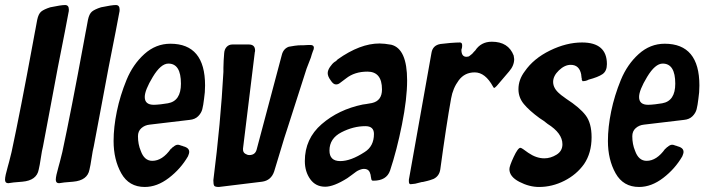

<svg xmlns="http://www.w3.org/2000/svg" viewBox="-41 -736 2818 764"><path d="M-10 -73Q-7 -82 5 -131Q40 -294 91 -571Q94 -586 98 -609L100 -619Q104 -642 107 -657Q112 -681 123 -690Q134 -699 159 -707Q202 -716 218 -716Q233 -716 233 -698Q233 -690 232 -688Q224 -643 189 -467Q179 -414 159.5 -309.5Q140 -205 130 -153Q126 -138 121.5 -107.5Q117 -77 113 -61Q105 -18 48 -13Q24 -11 13 -10L-8 -7Q-21 -7 -21 -21Q-21 -35 -10 -73Z M192 -73Q195 -82 207 -131Q242 -294 293 -571Q296 -586 300 -609L302 -619Q306 -642 309 -657Q314 -681 325 -690Q336 -699 361 -707Q404 -716 420 -716Q435 -716 435 -698Q435 -690 434 -688Q426 -643 391 -467Q381 -414 361.5 -309.5Q342 -205 332 -153Q328 -138 323.5 -107.5Q319 -77 315 -61Q307 -18 250 -13Q226 -11 215 -10L194 -7Q181 -7 181 -21Q181 -35 192 -73Z M535 8Q472 8 441.5 -46.5Q411 -101 411 -175Q411 -230 424 -293Q437 -356 462.5 -418Q488 -480 533.5 -521Q579 -562 637 -562Q775 -562 775 -396Q775 -368 771 -343Q768 -317 764 -301.5Q760 -286 747.5 -273.5Q735 -261 714 -259L554 -240Q535 -238 521.5 -226Q508 -214 508 -194Q508 -162 519 -136Q533 -96 565 -96Q605 -96 639 -144H640L646 -150Q647 -150 647 -151H648Q658 -160 666 -160Q671 -160 673 -159L682 -156Q684 -156 688 -154Q696 -152 701 -149Q712 -143 712 -131Q712 -126 707 -114Q678 -64 631 -28Q584 8 535 8ZM535 -350Q535 -319 571 -319Q581 -319 599 -321L627 -325Q679 -334 679 -403Q679 -483 629 -483Q599 -483 567 -430Q535 -377 535 -350Z M926 -145V-141Q926 -130 934.5 -124.5Q943 -119 951 -119Q974 -119 980 -140L1080 -516Q1086 -542 1108 -550Q1125 -553 1132 -554Q1137 -555 1146 -555.5Q1155 -556 1160 -556H1168L1186 -557H1194Q1208 -557 1208 -546Q1208 -540 1204 -532Q1202 -528 1199.5 -519Q1197 -510 1196 -507Q1184 -477 1179 -463L1102 -223Q1092 -194 1075.5 -138Q1059 -82 1050 -54Q1038 -18 1002 -13L830 8Q814 8 811 2.5Q808 -3 808 -19Q837 -247 848 -450V-466Q848 -476 849 -495.5Q850 -515 851 -524Q852 -540 861 -549.5Q870 -559 884 -559H949Q974 -559 974 -535Q974 -530 973 -529Z M1253 7Q1215 7 1193.5 -23Q1172 -53 1172 -95Q1172 -184 1239 -242Q1306 -300 1402 -320Q1412 -322 1416 -322L1439 -326Q1479 -335 1479 -380Q1479 -451 1421 -451Q1370 -451 1336 -424Q1322 -414 1312 -406Q1305 -400 1296 -400Q1285 -400 1275 -416Q1263 -432 1263 -445Q1263 -456 1272 -469.5Q1281 -483 1291 -490L1296 -493L1303 -500Q1392 -563 1469 -563Q1488 -563 1516 -558Q1579 -542 1579 -416Q1579 -343 1558.5 -240.5Q1538 -138 1511 -57Q1497 -17 1445 -17Q1441 -17 1439.5 -18Q1438 -19 1437 -21.5Q1436 -24 1436 -25V-27L1435 -31V-33Q1434 -34 1434 -36V-39Q1434 -41 1433 -42Q1431 -50 1429 -53Q1423 -64 1407 -64Q1400 -64 1391 -60.5Q1382 -57 1376.5 -53Q1371 -49 1359 -40Q1347 -31 1341 -27Q1287 7 1253 7ZM1270 -137Q1270 -95 1313 -95Q1355 -95 1410 -131Q1447 -154 1447 -203Q1447 -234 1413 -234Q1365 -234 1317.5 -209.5Q1270 -185 1270 -137Z M1925 -386Q1924 -387 1922 -389L1921 -391Q1890 -448 1848 -448Q1808 -448 1784.5 -416.5Q1761 -385 1754 -344Q1735 -239 1711 -62Q1707 -35 1684 -24Q1668 -18 1659 -16L1642 -12Q1637 -12 1631 -10L1611 -5Q1595 -3 1593 -3Q1586 -3 1586 -14V-21L1676 -526Q1681 -556 1712 -561L1750 -565Q1776 -567 1789 -567Q1798 -567 1798 -556Q1798 -548 1797 -545L1795 -538Q1795 -510 1815 -510Q1824 -510 1828 -514L1838 -522Q1843 -527 1845 -530L1850 -535Q1873 -570 1916 -570Q1982 -570 2003 -515Q2005 -505 2005 -501Q2005 -475 1985 -452L1939 -398Q1936 -394 1929 -388L1927 -387L1926 -386Z M2030 -148Q2031 -147 2033 -147L2040 -143Q2049 -137 2061 -128Q2093 -106 2125 -106Q2150 -106 2173.5 -120.5Q2197 -135 2197 -162Q2197 -206 2138 -243Q2124 -255 2106 -266Q2065 -296 2043.5 -322Q2022 -348 2022 -381Q2022 -419 2047 -452Q2082 -503 2147.5 -535Q2213 -567 2275 -567Q2374 -567 2374 -481Q2374 -453 2356.5 -441Q2339 -429 2301 -419Q2291 -413 2277 -413L2276 -414V-416L2274 -418V-423Q2274 -425 2273 -426V-429L2272 -435V-438Q2265 -478 2230 -478Q2206 -478 2183 -456Q2160 -434 2160 -410Q2160 -384 2187 -362Q2191 -358 2200.5 -351.5Q2210 -345 2212 -343Q2266 -308 2289.5 -277Q2313 -246 2313 -190Q2313 -127 2283 -83Q2253 -41 2204.5 -16.5Q2156 8 2104 8Q2065 8 2025.5 -12.5Q1986 -33 1986 -63Q1986 -75 2003 -111.5Q2020 -148 2030 -148Z M2502 8Q2439 8 2408.5 -46.5Q2378 -101 2378 -175Q2378 -230 2391 -293Q2404 -356 2429.5 -418Q2455 -480 2500.5 -521Q2546 -562 2604 -562Q2742 -562 2742 -396Q2742 -368 2738 -343Q2735 -317 2731 -301.5Q2727 -286 2714.5 -273.5Q2702 -261 2681 -259L2521 -240Q2502 -238 2488.5 -226Q2475 -214 2475 -194Q2475 -162 2486 -136Q2500 -96 2532 -96Q2572 -96 2606 -144H2607L2613 -150Q2614 -150 2614 -151H2615Q2625 -160 2633 -160Q2638 -160 2640 -159L2649 -156Q2651 -156 2655 -154Q2663 -152 2668 -149Q2679 -143 2679 -131Q2679 -126 2674 -114Q2645 -64 2598 -28Q2551 8 2502 8ZM2502 -350Q2502 -319 2538 -319Q2548 -319 2566 -321L2594 -325Q2646 -334 2646 -403Q2646 -483 2596 -483Q2566 -483 2534 -430Q2502 -377 2502 -350Z"/></svg>

Font: Bangerz Fix
Style: Regular
Weight: 400
Designer: vernon adams
Foundry: Vernon Adams
Version: Version 2.10;December 28, 2023;FontCreator 13.0.0.2683 64-bi